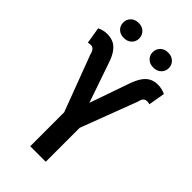

<svg xmlns="http://www.w3.org/2000/svg" viewBox="-268 -959 1034 1034"><g transform="rotate(45 249.0 -441.5)"><path d="M307.6 -339.4V0H189.5V-339.4ZM238.3 -358.9 327.6 -614.3Q341.3 -653.8 357.4 -677Q373.5 -700.2 394.3 -710.7Q415 -721.2 440.9 -721.2Q457 -721.2 471.2 -717.8Q485.4 -714.4 499.5 -708L483.4 -613.3Q481.9 -614.7 474.6 -615.7Q467.3 -616.7 462.9 -616.7Q454.1 -616.7 447.5 -612.8Q440.9 -608.9 436.5 -600.6Q432.1 -592.3 429.7 -580.1L301.8 -243.2L224.1 -243.7ZM171.4 -616.7 261.7 -355 273.4 -243.7 195.3 -243.2 68.4 -580.1Q65.9 -592.8 61 -600.8Q56.2 -608.9 49.6 -612.8Q43 -616.7 34.7 -616.7Q30.8 -616.7 23.4 -615.7Q16.1 -614.7 14.6 -613.3L-1 -708Q12.7 -714.4 26.6 -717.8Q40.5 -721.2 57.1 -721.2Q81.1 -721.2 101.8 -712.4Q122.6 -703.6 140.1 -680.9Q157.7 -658.2 171.4 -616.7ZM72.3 -825.2Q72.3 -849.6 88.9 -866.2Q105.5 -882.8 133.3 -882.8Q161.1 -882.8 177.7 -866.2Q194.3 -849.6 194.3 -825.2Q194.3 -801.3 177.7 -784.9Q161.1 -768.6 133.3 -768.6Q105.5 -768.6 88.9 -784.9Q72.3 -801.3 72.3 -825.2ZM297.4 -824.7Q297.4 -849.1 314 -865.7Q330.6 -882.3 358.4 -882.3Q386.2 -882.3 403.1 -865.7Q419.9 -849.1 419.9 -824.7Q419.9 -801.3 403.1 -784.7Q386.2 -768.1 358.4 -768.1Q330.6 -768.1 314 -784.7Q297.4 -801.3 297.4 -824.7Z"/></g></svg>

Font: Roboto Condensed Medium
Style: Regular
Weight: 500
Designer: Christian Robertson
Foundry: Google
Version: Version 3.0